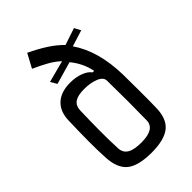

<svg xmlns="http://www.w3.org/2000/svg" viewBox="-201 -708 781 781"><g transform="rotate(-45 189.5 -317.0)"><path d="M187.5 5.9Q110.8 5.9 77.1 -21.7Q43.5 -49.3 40.5 -113.3Q38.1 -154.3 38.3 -208.3Q38.6 -262.2 40.5 -324.2Q41.5 -375 70.8 -402.6Q100.1 -430.2 154.3 -430.2Q186 -430.2 211.7 -420.4Q237.3 -410.6 248 -395H256.8Q251.5 -422.4 239.7 -446.3Q228 -470.2 210.9 -490.7L113.8 -462.9L98.1 -490.2L192.4 -515.1Q171.4 -534.7 143.8 -550Q116.2 -565.4 84 -579.6L116.2 -639.6Q157.2 -620.1 190.4 -598.9Q223.6 -577.6 249 -551.8L321.8 -576.2L336.4 -548.8L266.1 -526.9Q326.2 -439.9 329.1 -300.8Q329.6 -257.8 329.8 -207Q330.1 -156.2 329.1 -113.3Q328.6 -49.3 294.7 -21.7Q260.7 5.9 187.5 5.9ZM187 -52.7Q264.2 -52.7 265.6 -101.1Q266.6 -154.8 266.6 -210.2Q266.6 -265.6 265.6 -330.1Q265.1 -350.1 238.5 -360.8Q211.9 -371.6 175.8 -371.6Q139.2 -371.6 121.8 -359.9Q104.5 -348.1 103 -322.8Q101.1 -263.7 100.8 -206.8Q100.6 -149.9 103 -101.1Q105 -76.7 124.8 -64.7Q144.5 -52.7 187 -52.7Z"/></g></svg>

Font: Agdasima
Style: Regular
Weight: 400
Width: 3
Designer: The DocRepair Project, Patric King
Foundry: Google
Version: Version 2.002